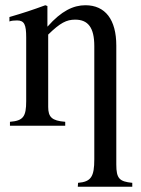

<svg xmlns="http://www.w3.org/2000/svg" viewBox="-20 -480 540 733"><path d="M485 233V218C436 213 424 202 424 148V-306C424 -405 382 -460 306 -460C260 -460 214 -438 162 -379H161V-457L153 -460C104 -442 71 -431 16 -415V-398C23 -401 34 -402 45 -402C73 -402 80 -386 80 -337V-94C80 -35 69 -19 18 -15V0H229V-15C178 -19 164 -33 164 -72V-348C210 -393 234 -405 267 -405C316 -405 340 -375 340 -304V128C340 194 328 214 278 218L277 233Z"/></svg>

Font: XITS Math
Style: Regular
Weight: 400
Designer: MicroPress Inc., with final additions and corrections provided by Coen Hoffman, Elsevier (retired)
Version: Version 1.302